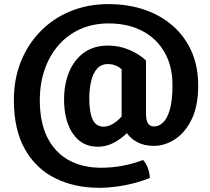

<svg xmlns="http://www.w3.org/2000/svg" viewBox="-20 -700 1001 914"><path d="M675 -160Q675 -126.5 684.5 -112.2Q694 -98 714 -98Q736 -98 756 -116.5Q776 -135 788.5 -178.2Q801 -221.5 801 -296Q801 -385.5 763.2 -451.2Q725.5 -517 657.2 -552.8Q589 -588.5 497 -588.5Q422.5 -588.5 362.2 -561.5Q302 -534.5 259 -485.2Q216 -436 192.8 -369.5Q169.5 -303 169.5 -224Q169.5 -116.5 205.8 -45Q242 26.5 307.5 62.5Q373 98.5 461 98.5Q514 98.5 564.2 89Q614.5 79.5 661 61.5Q676 77.5 684.5 101.8Q693 126 693 147.5Q659 161 618.8 171.8Q578.5 182.5 535.8 188.2Q493 194 452 194Q334 194 242.2 148.2Q150.5 102.5 98.2 9.5Q46 -83.5 46 -224Q46 -323 79.2 -406.2Q112.5 -489.5 173 -551.2Q233.5 -613 316 -646.8Q398.5 -680.5 497 -680.5Q589 -680.5 667 -654Q745 -627.5 802.5 -577.2Q860 -527 891.8 -455.2Q923.5 -383.5 923.5 -292.5Q923.5 -195 892.2 -131.5Q861 -68 812.5 -36.8Q764 -5.5 712 -5.5Q665.5 -5.5 631 -24.5Q596.5 -43.5 577.8 -76Q559 -108.5 559 -149.5V-370Q547.5 -381 530.8 -388Q514 -395 494 -395Q461.5 -395 442 -372.8Q422.5 -350.5 413.8 -313.2Q405 -276 405 -231Q405 -167.5 420.5 -132.2Q436 -97 474 -97Q494.5 -97 516.5 -109.8Q538.5 -122.5 556.5 -143Q574.5 -163.5 583.5 -186L628 -128Q615.5 -99 587.8 -70Q560 -41 523.2 -21.2Q486.5 -1.5 446.5 -1.5Q369 -1.5 327 -63.8Q285 -126 285 -226.5Q285 -300 309.2 -358Q333.5 -416 380 -449.5Q426.5 -483 494 -483Q549 -483 597.5 -461.8Q646 -440.5 675 -412Z"/></svg>

Font: Signika Negative Light SemiBold
Style: Regular
Weight: 600
Version: Version 2.001